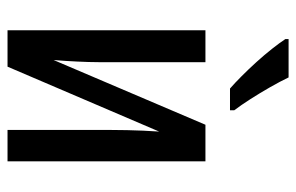

<svg xmlns="http://www.w3.org/2000/svg" viewBox="-162 -644 806 523"><g transform="rotate(90 241.5 -383.0)"><path d="M149.9 -539.1V-251Q149.9 -235.4 149.4 -220.5Q148.9 -205.6 148.2 -190.4Q147.5 -175.3 146.5 -159.4Q145.5 -143.6 144 -125.5L320.3 -539.1H419.9V0H334.5V-281.7Q334.5 -303.7 335 -325.4Q335.4 -347.2 336.4 -369.1Q337.4 -391.1 338.9 -413.1L162.1 0H63V-539.1ZM191.4 -765.6Q202.1 -743.2 218 -715.3Q233.9 -687.5 250.5 -661.6Q267.1 -635.7 280.8 -617.7V-606H221.7Q207 -618.7 188 -637.7Q168.9 -656.7 149.4 -678.2Q129.9 -699.7 113.5 -720.5Q97.2 -741.2 86.9 -756.8V-765.6Z"/></g></svg>

Font: Open Sans Condensed Medium
Style: Regular
Weight: 500
Width: 3
Designer: Monotype Design Team
Foundry: Monotype Imaging Inc.
Version: Version 3.000